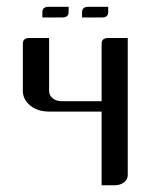

<svg xmlns="http://www.w3.org/2000/svg" viewBox="-20 -551 448 571"><path d="M106 -499V-515.1Q106 -530.8 125 -530.8H184.1V-515.1Q184.1 -499 165 -499ZM224.1 -499V-515.1Q224.1 -530.8 243.2 -530.8H301.8V-515.1Q301.8 -499 283.2 -499ZM47.9 -280.8V-420.9Q47.9 -438 66.9 -438H126V-280.8Q126 -267.1 137.2 -258.3Q147.5 -250 165 -250H282.2V-420.9Q282.2 -438 301.8 -438H359.9V-30.8Q359.9 -16.6 349.1 -8.8Q337.4 0 320.8 0H282.2V-219.2H126Q92.3 -219.2 70.3 -236.8Q47.9 -254.9 47.9 -280.8Z"/></svg>

Font: Hhenum
Style: Regular
Weight: 400
Designer: T. Christopher White
Version: Version 1.0